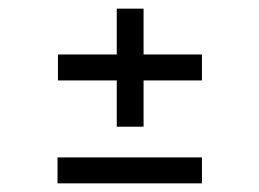

<svg xmlns="http://www.w3.org/2000/svg" viewBox="-20 -479 600 444"><path d="M250 -186V-293H114V-353H250V-459H312V-353H447V-293H312V-186ZM113 -55V-115H447V-55Z"/></svg>

Font: Baskervville
Style: Bold
Weight: 700
Version: Version 1.100